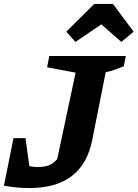

<svg xmlns="http://www.w3.org/2000/svg" viewBox="-48 -938 695 970"><path d="M-28 0 20 -240H81L100 -99Q121 -94 141 -94Q175 -94 198 -102.5Q221 -111 241 -134L334 -571L190 -598L201 -655H588L577 -603Q558 -595 533.5 -586.5Q509 -578 486 -573L418 -231Q370 12 101 12Q72 12 40 9.5Q8 7 -28 0ZM523 -918 627 -778 565 -726 464 -815 333 -726 287 -778 428 -918Z"/></svg>

Font: Piazzolla SC
Style: Bold Italic
Weight: 700
Italic angle: -11.3°
Designer: Juan Pablo del Peral
Foundry: Huerta Tipografica
Version: Version 1.330